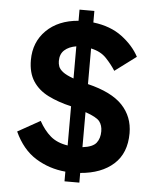

<svg xmlns="http://www.w3.org/2000/svg" viewBox="-57 -819 742 928"><g transform="rotate(5 314.0 -355.5)"><path d="M291 61V14Q212 7 146.5 -33.5Q81 -74 42 -159L151 -220Q175 -176 207 -148.5Q239 -121 291 -113V-303Q227 -318 179 -342Q131 -366 104.5 -406.5Q78 -447 78 -509Q78 -596 135.5 -653Q193 -710 291 -718V-772H363V-716Q447 -706 503 -664Q559 -622 587 -569L484 -492Q465 -522 437.5 -551Q410 -580 363 -590V-417Q479 -389 531.5 -333.5Q584 -278 584 -198Q584 -101 524.5 -47.5Q465 6 363 14V61ZM363 -111Q413 -117 430 -139Q447 -161 447 -195Q447 -224 432.5 -243Q418 -262 363 -281ZM291 -438V-594Q255 -588 234 -569Q213 -550 213 -516Q213 -503 217.5 -490Q222 -477 238.5 -464Q255 -451 291 -438Z"/></g></svg>

Font: Zen Kaku Gothic Antique Black
Style: Regular
Weight: 900
Designer: Yoshimichi Ohira
Foundry: Positype
Version: Version 1.001